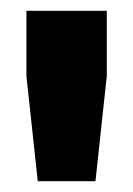

<svg xmlns="http://www.w3.org/2000/svg" viewBox="-20 -720 246 356"><path d="M50 -384H157L178 -579V-700H29V-579Z"/></svg>

Font: Fixel Text ExtraBold
Style: Regular
Weight: 800
Width: 4
Designer: AlfaBravo + MacPaw
Foundry: Kyrylo Tkachov, Marchela Mozhyna, Serhii Makarenko, Maria Weinstein, Zakhar Kryvoshyya
Version: Version 1.211